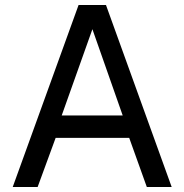

<svg xmlns="http://www.w3.org/2000/svg" viewBox="-20 -743 733 763"><path d="M292.2 -723H401.2L662.2 0H563.4L493.5 -195H201.1L129.6 0H30.6ZM467.6 -284.1 347.2 -627 225.2 -284.1Z"/></svg>

Font: Public Sans VF
Style: Regular
Weight: 400
Designer: Pablo Impallari, Rodrigo Fuenzalida (Modified by Dan O. Williams and USWDS)
Version: Version 1.003